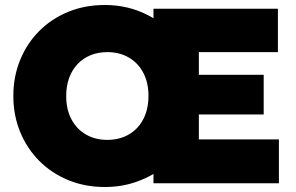

<svg xmlns="http://www.w3.org/2000/svg" viewBox="-20 -735 1189 770"><path d="M400.5 15Q320.5 15 253.5 -12.8Q186.5 -40.5 137.2 -90Q88 -139.5 60.8 -206Q33.5 -272.5 33.5 -350Q33.5 -428 60.8 -494.5Q88 -561 137.2 -610.5Q186.5 -660 253.5 -687.5Q320.5 -715 400.5 -715Q447.5 -715 490.5 -704.8Q533.5 -694.5 571.8 -675Q610 -655.5 642.5 -628L595.5 -572V-700H1094.5V-526H777.5V-435H1037.5V-276H777.5V-176H1098.5V0H595.5V-127L642.5 -70Q594 -30.5 532.5 -7.8Q471 15 400.5 15ZM410.5 -174Q447 -174 477.2 -186.2Q507.5 -198.5 529.5 -221.5Q551.5 -244.5 563.5 -277Q575.5 -309.5 575.5 -350Q575.5 -404 554.5 -443.5Q533.5 -483 496.2 -504.5Q459 -526 410.5 -526Q374 -526 343.8 -513.8Q313.5 -501.5 291.5 -478.5Q269.5 -455.5 257.5 -423Q245.5 -390.5 245.5 -350Q245.5 -296 266.5 -256.5Q287.5 -217 324.8 -195.5Q362 -174 410.5 -174Z"/></svg>

Font: Geologica Roman Black
Style: Regular
Weight: 900
Designer: Sindre Bremnes, Frode Helland
Foundry: Monokrom Skriftforlag AS
Version: Version 1.010;gftools[0.9.28]